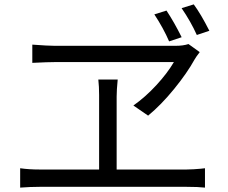

<svg xmlns="http://www.w3.org/2000/svg" viewBox="-20 -868 1040 876"><path d="M808.8 -698.2 751.6 -679.2Q725.8 -739 684.2 -802.4L739.6 -819.8Q774.4 -767.2 808.8 -698.2ZM935.2 -727.6 878 -708.4Q850.4 -769.6 808.6 -830.8L864 -848Q896.8 -803.6 935.2 -727.6ZM868 -597Q833.6 -534.8 774.7 -462.4Q715.8 -390 655.8 -340.4L588.6 -386.6Q643.4 -425.2 693.5 -479.6Q743.6 -534 773.4 -584.8H233.2Q199 -584.8 127.4 -581.2V-664.4Q199.6 -659 229.2 -659H781.6Q815.4 -659 840 -667L891.2 -630.2Q872.2 -605.4 868 -597ZM512.2 -57.6H432.2V-427.6V-435Q432.2 -472.4 428.6 -505H517Q512.2 -456.8 512.2 -427.4ZM161.4 -94.6H831Q847.8 -94.6 864 -95.8Q880.2 -97 895.8 -98.2Q909.2 -100.2 915.2 -100.4V-12Q884.6 -15.6 831 -15.6H161.4Q118.8 -15.6 72 -12V-100.4Q111 -94.6 161.4 -94.6Z"/></svg>

Font: 寒蝉端黑体 Light
Style: Regular
Weight: 300
Designer: ChillDuanSans {Warren2060}; 
Source Han Sans {Ryoko NISHIZUKA 西塚涼子 (kana, bopomofo & ideographs); Paul D. Hunt (Latin, G
Foundry: ChillType&Adobe
Version: Version 1.300;Glyphs 3.3 (3306)